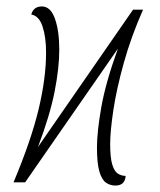

<svg xmlns="http://www.w3.org/2000/svg" viewBox="-20 -566 497 596"><path d="M338 10Q322 10 309 1Q296 -8 288.5 -33.5Q281 -59 281 -108Q281 -157 294.5 -233.5Q308 -310 346 -415L58 0H22Q77 -131 100 -227.5Q123 -324 123 -403Q123 -451 112 -484Q101 -517 77 -521Q84 -546 110 -546Q137 -546 150.5 -508Q164 -470 164 -412Q164 -355 149.5 -281.5Q135 -208 98 -110L393 -536H424Q387 -452 364.5 -371.5Q342 -291 332 -225Q322 -159 322 -119Q322 -76 328.5 -55Q335 -34 346 -27Q357 -20 370 -20Q368 10 338 10Z"/></svg>

Font: Noto Serif ExtraCondensed ExtraLight
Style: Italic
Weight: 200
Width: 2
Italic angle: -12°
Designer: Monotype Design Team
Foundry: Monotype Imaging Inc.
Version: Version 2.014; ttfautohint (v1.8.4.7-5d5b)